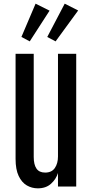

<svg xmlns="http://www.w3.org/2000/svg" viewBox="-20 -1029 510 1059"><path d="M188.5 9.8C218.4 9.8 242.7 1.4 261.2 -15.4C279.8 -32.1 292.6 -51.9 299.8 -74.7V0H400.4V-732.4H299.8V-166C299.8 -140.3 294 -119.1 282.5 -102.3C270.9 -85.5 253.1 -77.1 229 -77.1C207.2 -77.1 191.2 -84.5 181.2 -99.1C171.1 -113.8 166 -135.3 166 -163.6V-732.4H65.9V-152.3C65.9 -113.6 71.6 -82.3 83 -58.3C94.4 -34.4 109.4 -17.1 127.9 -6.3C146.5 4.4 166.7 9.8 188.5 9.8ZM286.6 -800.8 411.1 -971.2 336.9 -1008.8 240.7 -825.2ZM144 -800.8 253.4 -970.2 176.3 -1008.8 98.1 -825.2Z"/></svg>

Font: Antonio
Style: Regular
Weight: 400
Designer: Vernon Adams
Foundry: Vernon Adams
Version: Version 1.002